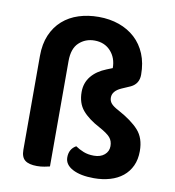

<svg xmlns="http://www.w3.org/2000/svg" viewBox="-79 -745 758 832"><g transform="rotate(10 300.5 -329.0)"><path d="M193 0Q185 2 169.5 5Q154 8 137 8Q101 8 84 -5.5Q67 -19 67 -51V-464Q67 -517 84 -556.5Q101 -596 131 -622.5Q161 -649 201.5 -662Q242 -675 289 -675Q338 -675 379 -660.5Q420 -646 450 -618.5Q480 -591 496.5 -551Q513 -511 513 -460Q513 -420 478 -403L439 -386Q401 -369 401 -340Q401 -325 410.5 -314Q420 -303 443 -291Q504 -258 534.5 -224Q565 -190 565 -133Q565 -96 552 -68Q539 -40 515.5 -21Q492 -2 459.5 7.5Q427 17 389 17Q330 17 295 -1.5Q260 -20 260 -52Q260 -89 290 -106Q306 -95 326 -87Q346 -79 372 -79Q401 -79 418.5 -94Q436 -109 436 -132Q436 -155 423 -170Q410 -185 375 -204Q324 -231 298 -262Q272 -293 272 -342Q272 -382 295.5 -411Q319 -440 362 -457L387 -467Q387 -512 360 -541.5Q333 -571 289 -571Q249 -571 221 -545Q193 -519 193 -464V0Z"/></g></svg>

Font: Baloo 2 Latin SemiBold
Style: Regular
Weight: 400
Designer: Sarang Kulkarni and Ek Type
Foundry: Ek Type
Version: Version 1.001